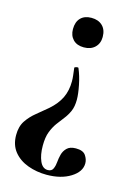

<svg xmlns="http://www.w3.org/2000/svg" viewBox="-101 -417 529 748"><g transform="rotate(15 163.5 -43.0)"><path d="M174 -361Q202 -361 218.5 -345Q235 -329 235 -300Q235 -274 218.5 -258Q202 -242 174 -242Q146 -242 130.5 -258Q115 -274 115 -300Q115 -329 130.5 -345Q146 -361 174 -361ZM162 256Q178 256 183.5 243Q189 230 190 215Q191 202 195 186Q199 170 211 158Q223 146 247 146Q276 146 286.5 161.5Q297 177 297 193Q297 227 258.5 251Q220 275 162 275Q122 275 86.5 262Q51 249 29.5 222.5Q8 196 8 156Q8 121 23.5 98Q39 75 61.5 57Q84 39 105 21Q136 -6 150 -35.5Q164 -65 164 -102Q164 -114 162.5 -126Q161 -138 159 -155Q158 -158 166 -160Q174 -162 175 -159Q187 -131 194 -96Q201 -61 201 -38Q201 -10 192.5 9Q184 28 172 43Q160 58 148 74.5Q136 91 127.5 113Q119 135 119 169Q119 206 130 231Q141 256 162 256Z"/></g></svg>

Font: Cormorant
Style: Bold
Weight: 700
Designer: Christian Thalmann (Catharsis Fonts)
Foundry: Catharsis Fonts
Version: Version 4.000